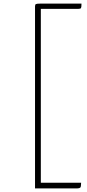

<svg xmlns="http://www.w3.org/2000/svg" viewBox="-20 -841 480 1058"><path d="M429 -821Q429 -802 426.5 -797Q424 -792 410 -792H205V166H427Q427 189 422 193Q417 197 407 197H173V-806Q173 -816 178 -818.5Q183 -821 200 -821Z"/></svg>

Font: Yanone Kaffeesatz Thin
Style: Regular
Weight: 250
Designer: Yanone
Foundry: Yanone Font Production. Not for release.
Version: Version 1.002